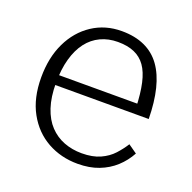

<svg xmlns="http://www.w3.org/2000/svg" viewBox="-104 -651 765 766"><g transform="rotate(20 278.0 -268.0)"><path d="M111 -263Q111 -203 125.5 -159.5Q140 -116 166 -88.5Q192 -61 227 -47.5Q262 -34 303 -34Q349 -34 381 -48.5Q413 -63 434 -86Q455 -109 470 -133L507 -107Q488 -72 459 -45.5Q430 -19 391 -4Q352 11 302 11Q231 11 173.5 -21Q116 -53 82 -114.5Q48 -176 48 -264Q48 -348 78.5 -411.5Q109 -475 163.5 -511Q218 -547 288 -547Q344 -547 385.5 -528Q427 -509 453.5 -472Q480 -435 493.5 -380.5Q507 -326 508 -254H92V-296H464L445 -279Q443 -339 433.5 -381.5Q424 -424 405.5 -450Q387 -476 358 -488.5Q329 -501 288 -501Q248 -501 215 -485.5Q182 -470 159 -440Q136 -410 123.5 -365.5Q111 -321 111 -263Z"/></g></svg>

Font: Roboto Serif ExtraLight
Style: Regular
Weight: 250
Version: Version 1.007